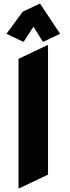

<svg xmlns="http://www.w3.org/2000/svg" viewBox="-20 -987 372 1017"><path d="M83 9.8H78.1V-675.3L229.5 -747.1H234.4V-62ZM188 -966.8H192.9L298.3 -808.1L211.4 -766.6H206.5L157.2 -845.7L106 -766.6H101.1L14.2 -808.1L100.1 -924.8Z"/></svg>

Font: Nova Round
Style: Bold
Weight: 700
Designer: Wojciech Kalinowski "wmk69" (wmk69@o2.pl)
Foundry: Wojciech Kalinowski "wmk69" (wmk69@o2.pl)
Version: Version 3.1.0; 2021-05-23